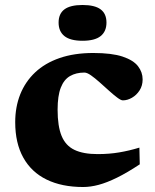

<svg xmlns="http://www.w3.org/2000/svg" viewBox="-20 -737 622 770"><path d="M354 -524.5Q428.5 -524.5 471.8 -510Q515 -495.5 533.5 -471.5Q552 -447.5 552 -418.5Q552 -393.5 539.8 -374.5Q527.5 -355.5 509.2 -345Q491 -334.5 472.5 -334.5Q465 -334.5 450 -345.8Q435 -357 416.5 -373.8Q398 -390.5 379.5 -407Q361 -423.5 345 -434.8Q329 -446 318.5 -446Q285 -446 260.8 -432Q236.5 -418 223.8 -385.5Q211 -353 211 -297Q211 -231 227 -192Q243 -153 278.5 -136Q314 -119 371.5 -119Q418 -119 458 -125.8Q498 -132.5 539 -145L540.5 -78Q490 -44.5 449.2 -24.5Q408.5 -4.5 375.8 4.2Q343 13 313.5 13Q228 13 167 -16.8Q106 -46.5 73.5 -104.8Q41 -163 41 -247Q41 -308 61.2 -358.8Q81.5 -409.5 121 -446.8Q160.5 -484 219 -504.2Q277.5 -524.5 354 -524.5ZM311 -573.5Q262 -573.5 238.5 -592.2Q215 -611 215 -646.5Q215 -682 238.5 -699.5Q262 -717 311 -717Q360 -717 383.5 -699.5Q407 -682 407 -646.5Q407 -611 383.5 -592.2Q360 -573.5 311 -573.5Z"/></svg>

Font: Newsreader 7pt
Style: Bold
Weight: 700
Designer: Hugues Gentile
Foundry: Production Type
Version: Version 1.003